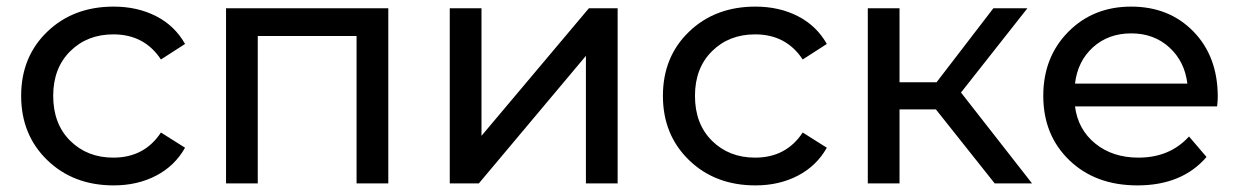

<svg xmlns="http://www.w3.org/2000/svg" viewBox="-20 -555 3761 581"><path d="M324 6Q202 6 123 -70.5Q44 -147 44 -265Q44 -383 123 -459Q202 -535 324 -535Q396 -535 452.5 -506Q509 -477 540 -422L467 -375Q417 -451 323 -451Q244 -451 192.5 -400Q141 -349 141 -265Q141 -180 192.5 -129Q244 -78 323 -78Q417 -78 467 -154L540 -108Q509 -53 452.5 -23.5Q396 6 324 6Z M664 -530H1155V0H1059V-446H760V0H664Z M1341 0V-530H1437V-144L1762 -530H1849V0H1753V-386L1429 0Z M2266 6Q2144 6 2065 -70.5Q1986 -147 1986 -265Q1986 -383 2065 -459Q2144 -535 2266 -535Q2338 -535 2394.5 -506Q2451 -477 2482 -422L2409 -375Q2359 -451 2265 -451Q2186 -451 2134.5 -400Q2083 -349 2083 -265Q2083 -180 2134.5 -129Q2186 -78 2265 -78Q2359 -78 2409 -154L2482 -108Q2451 -53 2394.5 -23.5Q2338 6 2266 6Z M2990 0 2812 -224H2702V0H2606V-530H2702V-306H2814L2986 -530H3089L2888 -275L3103 0Z M3665 -262Q3665 -251 3663 -233H3233Q3242 -163 3294.5 -120.5Q3347 -78 3425 -78Q3520 -78 3578 -142L3631 -80Q3557 6 3422 6Q3295 6 3216 -70Q3137 -146 3137 -265Q3137 -382 3212.5 -458.5Q3288 -535 3403 -535Q3518 -535 3591.5 -459.5Q3665 -384 3665 -262ZM3233 -302H3573Q3565 -369 3518.5 -411.5Q3472 -454 3403 -454Q3334 -454 3287.5 -412Q3241 -370 3233 -302Z"/></svg>

Font: Montserrat
Style: Regular
Weight: 500
Designer: Julieta Ulanovsky
Foundry: Julieta Ulanovsky
Version: Version 7.200;PS 007.200;hotconv 1.0.88;makeotf.lib2.5.64775